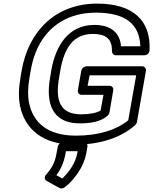

<svg xmlns="http://www.w3.org/2000/svg" viewBox="-20 -766 848 1063"><path d="M421 -83C476 -83 537 -90 576 -126C581 -131 585 -137 586 -143L607 -266C610 -281 598 -291 587 -291H465L476 -349H734L690 -100C625 -47 526 -15 400 -15C241 -15 163 -89 141 -196C133 -235 134 -281 143 -334L150 -376C177 -531 258 -632 379 -675C419 -689 463 -696 510 -696C679 -696 752 -630 757 -510H650C644 -584 595 -628 502 -628C355 -628 287 -507 264 -377L257 -334C233 -196 268 -83 421 -83ZM100 -376 93 -334C83 -276 82 -225 91 -179C117 -54 214 35 392 35C531 35 648 -2 728 -73C732 -77 737 -83 738 -90L788 -374C790 -385 782 -399 767 -399H459C448 -399 433 -389 430 -374L411 -266C409 -255 416 -241 431 -241H553L537 -154C516 -141 475 -133 430 -133C313 -133 285 -208 307 -334L314 -377C336 -501 386 -578 493 -578C575 -578 601 -544 600 -481C600 -470 609 -460 621 -460H778C800 -460 808 -478 808 -488C816 -654 715 -746 518 -746C288 -746 138 -594 100 -376ZM325 222 292 204C316 172 333 136 342 88L345 71H410L408 81C398 138 361 188 325 222ZM236 200C220 218 231 231 239 236L309 275C317 279 329 278 338 271C353 260 367 247 380 232C413 194 447 143 458 81L464 46C466 35 459 21 444 21H329C318 21 303 31 300 46L292 88C283 138 264 168 236 200Z"/></svg>

Font: Asimov
Style: WidOuIt
Weight: 500
Designer: Google
Version: Version 2.000980; 2014